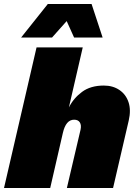

<svg xmlns="http://www.w3.org/2000/svg" viewBox="-40 -936 678 956"><path d="M-20 0 142 -700H372L303 -401Q326 -447 368.5 -478.5Q411 -510 477 -510Q522 -510 554.5 -488Q587 -466 600 -427Q613 -388 601 -336L523 0H293L361 -290Q366 -313 357.5 -326.5Q349 -340 329 -340Q288 -340 273 -274L210 0ZM416 -916 471 -749H329L292 -831L219 -749H65L198 -916Z"/></svg>

Font: Work Sans Black
Style: Italic
Weight: 900
Italic angle: -13°
Designer: Wei Huang
Foundry: Wei Huang
Version: Version 2.009; ttfautohint (v1.8.3)